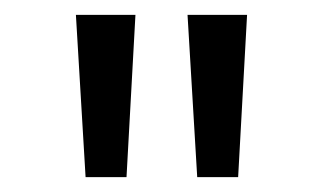

<svg xmlns="http://www.w3.org/2000/svg" viewBox="-20 -765 435 258"><path d="M150 -527 162 -745H82L95 -527ZM300 -527 312 -745H232L245 -527Z"/></svg>

Font: Plus Jakarta Sans
Style: Regular
Weight: 400
Designer: Gumpita Rahayu
Foundry: Tokotype
Version: Version 2.071;gftools[0.9.30]